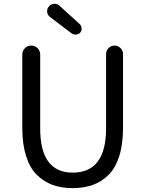

<svg xmlns="http://www.w3.org/2000/svg" viewBox="-20 -972 761 1005"><path d="M360.4 12.7Q301.8 12.7 255.9 -3.9Q210 -20.5 173.3 -56.2Q136.7 -91.8 116.7 -154.3Q96.7 -216.8 96.7 -302.7V-686.5Q96.7 -706.1 110.4 -719.7Q124 -733.4 143.6 -733.4Q163.1 -733.4 176.8 -719.7Q190.4 -706.1 190.4 -686.5V-299.8Q190.4 -68.4 360.4 -68.4Q535.2 -68.4 535.2 -299.8V-688.5Q535.2 -707 548.3 -720.2Q561.5 -733.4 579.6 -733.4Q597.7 -733.4 610.8 -720.2Q624 -707 624 -688.5V-302.7Q624 -216.8 604 -154.3Q584 -91.8 547.9 -56.2Q511.7 -20.5 465.3 -3.9Q418.9 12.7 360.4 12.7ZM400.4 -801.8Q391.6 -792 378.9 -791Q377 -791 375 -791Q364.3 -791 355.5 -796.9L242.2 -882.8Q226.6 -894.5 226.6 -914.1Q226.6 -927.7 236.3 -938.5Q247.1 -951.2 262.7 -952.1Q264.6 -952.1 265.6 -952.1Q281.2 -952.1 292 -941.4L397.5 -845.7Q407.2 -835.9 407.2 -822.3Q407.2 -810.5 400.4 -801.8Z"/></svg>

Font: Gen Jyuu Gothic P Regular
Style: Regular
Weight: 400
Designer: [Source Han Sans]
Ryoko NISHIZUKA  (kana & ideographs); Paul D. Hunt (Latin, Greek & Cyrillic); Wenlong ZHANG  (bopomofo
Version: Version 1.002.20150607